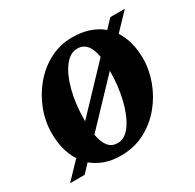

<svg xmlns="http://www.w3.org/2000/svg" viewBox="-112 -588 732 720"><g transform="rotate(-30 253.5 -228.0)"><path d="M1 4 68 -66Q35 -117 35 -192Q35 -243 53.5 -291.5Q72 -340 105 -379.5Q138 -419 183 -442.5Q228 -466 280 -466Q321 -466 353.5 -455Q386 -444 409 -424L443 -460H506L439 -390Q472 -339 472 -264Q472 -216 454 -167.5Q436 -119 403 -79Q370 -39 323.5 -14.5Q277 10 219 10Q180 10 150 -1Q120 -12 97 -31L64 4ZM166 -172V-169L337 -349Q326 -420 276 -420Q245 -420 220 -387Q195 -354 180.5 -297.5Q166 -241 166 -172ZM232 -37Q264 -37 288.5 -72Q313 -107 327 -164Q341 -221 341 -287L171 -108Q177 -74 191.5 -55.5Q206 -37 232 -37Z"/></g></svg>

Font: Spectral
Style: Bold Italic
Weight: 700
Italic angle: -10°
Designer: Jean-Baptiste Levee
Foundry: Production Type
Version: Version 2.001